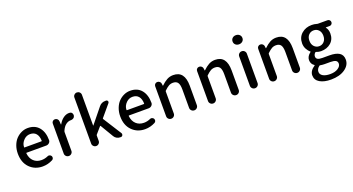

<svg xmlns="http://www.w3.org/2000/svg" viewBox="-59 -1615 4939 2684"><g transform="rotate(-20 2410.0 -273.5)"><path d="M316.4 12.7Q200.2 12.7 124 -64.5Q47.9 -141.6 47.9 -274.4Q47.9 -338.9 68.8 -394.5Q89.8 -450.2 125 -486.8Q160.2 -523.4 205.1 -543.9Q250 -564.5 298.8 -564.5Q406.2 -564.5 464.8 -493.7Q523.4 -422.9 523.4 -302.7Q523.4 -302.7 523.4 -301.8Q522.5 -278.3 503.9 -261.7Q485.4 -245.1 460 -245.1H168Q161.1 -245.1 162.1 -237.3Q169.9 -162.1 215.3 -119.6Q260.7 -77.1 331.1 -77.1Q379.9 -77.1 425.8 -97.7Q435.5 -102.5 445.3 -102.5Q451.2 -102.5 457 -100.6Q473.6 -95.7 482.4 -81.1Q487.3 -71.3 487.3 -60.5Q487.3 -54.7 486.3 -48.8Q481.4 -32.2 465.8 -24.4Q394.5 12.7 316.4 12.7ZM161.1 -330.1Q161.1 -324.2 167 -324.2H417Q423.8 -324.2 423.8 -331.1Q423.8 -331.1 423.8 -331.1Q421.9 -399.4 390.6 -436.5Q359.4 -473.6 300.8 -473.6Q249 -473.6 210 -436.5Q161.1 -388.7 161.1 -330.1Z M651.4 -56.6V-502.9Q651.4 -522.5 665 -536.1Q678.7 -549.8 698.2 -549.8Q718.8 -549.8 733.4 -536.6Q748 -523.4 750 -502.9L753.9 -452.1Q754.9 -451.2 756.3 -451.2Q757.8 -451.2 757.8 -452.1Q787.1 -504.9 828.1 -534.7Q869.1 -564.5 913.1 -564.5Q919.9 -564.5 925.8 -563.5Q947.3 -562.5 959 -543.9Q966.8 -530.3 966.8 -514.6Q966.8 -508.8 964.8 -502Q960.9 -482.4 943.4 -471.7Q926.8 -460.9 906.2 -460.9Q905.3 -460.9 904.3 -460.9Q902.3 -460.9 899.4 -460.9Q863.3 -460.9 828.1 -434.1Q793 -407.2 768.6 -349.6Q765.6 -342.8 765.6 -335.9V-56.6Q765.6 -33.2 749 -16.6Q732.4 0 708.5 0Q684.6 0 668 -16.6Q651.4 -33.2 651.4 -56.6Z M1059.6 -55.7V-741.2Q1059.6 -764.6 1076.2 -780.8Q1092.8 -796.9 1115.7 -796.9Q1138.7 -796.9 1155.3 -780.8Q1171.9 -764.6 1171.9 -741.2V-284.2Q1171.9 -283.2 1173.3 -283.2Q1174.8 -283.2 1175.8 -284.2L1354.5 -504.9Q1390.6 -549.8 1448.2 -549.8H1460Q1477.5 -549.8 1484.4 -534.2Q1491.2 -518.6 1480.5 -505.9L1335 -333Q1331.1 -327.1 1335 -321.3L1507.8 -48.8Q1512.7 -40 1512.7 -32.2Q1512.7 -24.4 1508.8 -16.6Q1500 0 1481.4 0H1471.7Q1444.3 0 1420.9 -13.2Q1397.5 -26.4 1383.8 -49.8L1268.6 -243.2Q1264.6 -249 1259.8 -243.2L1176.8 -147.5Q1171.9 -141.6 1171.9 -134.8V-55.7Q1171.9 -33.2 1155.3 -16.6Q1138.7 0 1115.7 0Q1092.8 0 1076.2 -16.6Q1059.6 -33.2 1059.6 -55.7Z M1839.8 12.7Q1723.6 12.7 1647.5 -64.5Q1571.3 -141.6 1571.3 -274.4Q1571.3 -338.9 1592.3 -394.5Q1613.3 -450.2 1648.4 -486.8Q1683.6 -523.4 1728.5 -543.9Q1773.4 -564.5 1822.3 -564.5Q1929.7 -564.5 1988.3 -493.7Q2046.9 -422.9 2046.9 -302.7Q2046.9 -302.7 2046.9 -301.8Q2045.9 -278.3 2027.3 -261.7Q2008.8 -245.1 1983.4 -245.1H1691.4Q1684.6 -245.1 1685.5 -237.3Q1693.4 -162.1 1738.8 -119.6Q1784.2 -77.1 1854.5 -77.1Q1903.3 -77.1 1949.2 -97.7Q1959 -102.5 1968.8 -102.5Q1974.6 -102.5 1980.5 -100.6Q1997.1 -95.7 2005.9 -81.1Q2010.7 -71.3 2010.7 -60.5Q2010.7 -54.7 2009.8 -48.8Q2004.9 -32.2 1989.3 -24.4Q1918 12.7 1839.8 12.7ZM1684.6 -330.1Q1684.6 -324.2 1690.4 -324.2H1940.4Q1947.3 -324.2 1947.3 -331.1Q1947.3 -331.1 1947.3 -331.1Q1945.3 -399.4 1914.1 -436.5Q1882.8 -473.6 1824.2 -473.6Q1772.5 -473.6 1733.4 -436.5Q1684.6 -388.7 1684.6 -330.1Z M2174.8 -56.6V-502.9Q2174.8 -522.5 2188.5 -536.1Q2202.1 -549.8 2221.7 -549.8Q2242.2 -549.8 2257.3 -536.6Q2272.5 -523.4 2274.4 -502.9L2277.3 -475.6Q2278.3 -473.6 2279.8 -473.6Q2281.2 -473.6 2282.2 -474.6Q2326.2 -517.6 2368.7 -541Q2411.1 -564.5 2462.9 -564.5Q2631.8 -564.5 2631.8 -345.7V-57.6Q2631.8 -33.2 2615.2 -16.6Q2598.6 0 2574.7 0Q2550.8 0 2533.7 -16.6Q2516.6 -33.2 2516.6 -57.6V-332Q2516.6 -403.3 2494.6 -434.1Q2472.7 -464.8 2423.8 -464.8Q2388.7 -464.8 2360.4 -448.7Q2332 -432.6 2293.9 -395.5Q2289.1 -389.6 2289.1 -382.8V-56.6Q2289.1 -33.2 2272.5 -16.6Q2255.9 0 2231.9 0Q2208 0 2191.4 -16.6Q2174.8 -33.2 2174.8 -56.6Z M2797.9 -56.6V-502.9Q2797.9 -522.5 2811.5 -536.1Q2825.2 -549.8 2844.7 -549.8Q2865.2 -549.8 2880.4 -536.6Q2895.5 -523.4 2897.5 -502.9L2900.4 -475.6Q2901.4 -473.6 2902.8 -473.6Q2904.3 -473.6 2905.3 -474.6Q2949.2 -517.6 2991.7 -541Q3034.2 -564.5 3085.9 -564.5Q3254.9 -564.5 3254.9 -345.7V-57.6Q3254.9 -33.2 3238.3 -16.6Q3221.7 0 3197.8 0Q3173.8 0 3156.7 -16.6Q3139.6 -33.2 3139.6 -57.6V-332Q3139.6 -403.3 3117.7 -434.1Q3095.7 -464.8 3046.9 -464.8Q3011.7 -464.8 2983.4 -448.7Q2955.1 -432.6 2917 -395.5Q2912.1 -389.6 2912.1 -382.8V-56.6Q2912.1 -33.2 2895.5 -16.6Q2878.9 0 2855 0Q2831.1 0 2814.5 -16.6Q2797.9 -33.2 2797.9 -56.6Z M3420.9 -56.6V-493.2Q3420.9 -516.6 3437.5 -533.2Q3454.1 -549.8 3478 -549.8Q3502 -549.8 3518.6 -533.2Q3535.2 -516.6 3535.2 -493.2V-56.6Q3535.2 -33.2 3518.6 -16.6Q3502 0 3478 0Q3454.1 0 3437.5 -16.6Q3420.9 -33.2 3420.9 -56.6ZM3405.3 -720.7Q3405.3 -751 3425.8 -770Q3446.3 -789.1 3478 -789.1Q3509.8 -789.1 3530.8 -770Q3551.8 -751 3551.8 -720.7Q3551.8 -691.4 3530.8 -672.4Q3509.8 -653.3 3478 -653.3Q3446.3 -653.3 3425.8 -672.4Q3405.3 -691.4 3405.3 -720.7Z M3707 -56.6V-502.9Q3707 -522.5 3720.7 -536.1Q3734.4 -549.8 3753.9 -549.8Q3774.4 -549.8 3789.6 -536.6Q3804.7 -523.4 3806.6 -502.9L3809.6 -475.6Q3810.5 -473.6 3812 -473.6Q3813.5 -473.6 3814.5 -474.6Q3858.4 -517.6 3900.9 -541Q3943.4 -564.5 3995.1 -564.5Q4164.1 -564.5 4164.1 -345.7V-57.6Q4164.1 -33.2 4147.5 -16.6Q4130.9 0 4106.9 0Q4083 0 4065.9 -16.6Q4048.8 -33.2 4048.8 -57.6V-332Q4048.8 -403.3 4026.9 -434.1Q4004.9 -464.8 3956.1 -464.8Q3920.9 -464.8 3892.6 -448.7Q3864.3 -432.6 3826.2 -395.5Q3821.3 -389.6 3821.3 -382.8V-56.6Q3821.3 -33.2 3804.7 -16.6Q3788.1 0 3764.2 0Q3740.2 0 3723.6 -16.6Q3707 -33.2 3707 -56.6Z M4518.6 250Q4416 250 4353 212.4Q4290 174.8 4290 104.5Q4290 71.3 4310.5 40.5Q4331.1 9.8 4368.2 -13.7Q4370.1 -14.6 4370.1 -17.1Q4370.1 -19.5 4368.2 -21.5Q4320.3 -51.8 4320.3 -111.3Q4320.3 -167 4379.9 -211.9Q4380.9 -212.9 4380.9 -214.8Q4380.9 -216.8 4379.9 -217.8Q4349.6 -242.2 4329.6 -280.3Q4309.6 -318.4 4309.6 -363.3Q4309.6 -453.1 4371.1 -506.8Q4432.6 -560.5 4522.5 -560.5Q4560.5 -560.5 4595.7 -549.8Q4602.5 -546.9 4609.4 -546.9H4753.9Q4772.5 -546.9 4784.7 -534.2Q4796.9 -521.5 4796.9 -503.9Q4796.9 -486.3 4784.7 -473.6Q4772.5 -460.9 4753.9 -460.9H4699.2Q4697.3 -460.9 4696.3 -459Q4695.3 -457 4697.3 -456.1Q4728.5 -418 4728.5 -360.4Q4728.5 -272.5 4669.9 -221.7Q4611.3 -170.9 4522.5 -170.9Q4486.3 -170.9 4452.1 -185.5Q4445.3 -187.5 4439.5 -182.6Q4415 -159.2 4415 -129.9Q4415 -103.5 4436 -89.8Q4457 -76.2 4506.8 -76.2H4608.4Q4707 -76.2 4756.8 -43.9Q4806.6 -11.7 4806.6 57.6Q4806.6 139.6 4727.1 194.8Q4647.5 250 4518.6 250ZM4626 -363.3Q4626 -417 4596.7 -448.7Q4567.4 -480.5 4522.5 -480.5Q4477.5 -480.5 4447.8 -449.2Q4418 -418 4418 -363.3Q4418 -309.6 4448.2 -277.3Q4478.5 -245.1 4522.5 -245.1Q4566.4 -245.1 4596.2 -277.3Q4626 -309.6 4626 -363.3ZM4535.2 173.8Q4605.5 173.8 4650.4 144.5Q4695.3 115.2 4695.3 76.2Q4695.3 43 4669.9 29.3Q4644.5 15.6 4591.8 15.6H4508.8Q4475.6 15.6 4442.4 9.8Q4440.4 8.8 4438.5 8.8Q4433.6 8.8 4429.7 12.7Q4387.7 44.9 4387.7 87.9Q4387.7 127.9 4427.2 150.9Q4466.8 173.8 4535.2 173.8Z"/></g></svg>

Font: Gen Jyuu Gothic P Medium
Style: Regular
Weight: 500
Designer: [Source Han Sans]
Ryoko NISHIZUKA  (kana & ideographs); Paul D. Hunt (Latin, Greek & Cyrillic); Wenlong ZHANG  (bopomofo
Version: Version 1.002.20150607